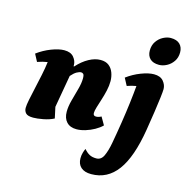

<svg xmlns="http://www.w3.org/2000/svg" viewBox="-136 -846 1210 1243"><g transform="rotate(15 469.0 -224.5)"><path d="M128 12Q91 12 78 -2Q65 -16 65 -37Q65 -56 72.5 -93Q80 -130 90.5 -176.5Q101 -223 111 -271Q121 -319 126 -360Q93 -355 59 -343L33 -392Q76 -424 125.5 -443Q175 -462 211 -462Q254 -462 274.5 -437.5Q295 -413 295 -385V-377H299Q336 -418 376.5 -440Q417 -462 454 -462Q489 -462 510 -445.5Q531 -429 541 -402Q551 -375 551 -345Q551 -315 543.5 -281.5Q536 -248 525.5 -216Q515 -184 507.5 -158.5Q500 -133 500 -119Q500 -100 519 -100Q536 -100 554 -110L584 -58Q565 -39 536.5 -23Q508 -7 476.5 2.5Q445 12 418 12Q375 12 351.5 -13Q328 -38 328 -82Q328 -117 339.5 -159.5Q351 -202 362.5 -243.5Q374 -285 374 -317Q374 -340 367.5 -346Q361 -352 353 -352Q341 -352 324 -342.5Q307 -333 287 -310L249 -93L265 -19Q234 -3 194 4.5Q154 12 128 12ZM585 268Q540 268 516 246.5Q492 225 492 186Q492 166 497.5 147.5Q503 129 508 120Q526 141 544.5 151Q563 161 591 161Q623 161 639 127Q655 93 665 39Q678 -32 689.5 -106Q701 -180 709 -246Q717 -312 721 -359Q691 -354 660 -343L634 -392Q677 -424 726.5 -443Q776 -462 812 -462Q855 -462 875.5 -437.5Q896 -413 896 -385Q896 -369 891 -327.5Q886 -286 877.5 -228Q869 -170 858 -103Q827 87 760 177.5Q693 268 585 268ZM826 -529Q786 -529 765.5 -549Q745 -569 745 -603Q745 -639 762.5 -664.5Q780 -690 806 -703.5Q832 -717 856 -717Q897 -717 917.5 -696.5Q938 -676 938 -642Q938 -607 920.5 -581.5Q903 -556 877 -542.5Q851 -529 826 -529Z"/></g></svg>

Font: Petrona Black
Style: Italic
Weight: 900
Italic angle: -9°
Designer: Ringo R. Seeber
Foundry: Ringo R. Seeber
Version: Version 2.001; ttfautohint (v1.8.3)